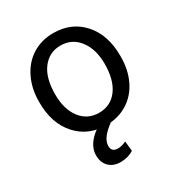

<svg xmlns="http://www.w3.org/2000/svg" viewBox="-177 -658 923 989"><g transform="rotate(-30 285.0 -163.0)"><path d="M44.4 -269Q44.4 -346.7 75 -408.7Q105.5 -470.7 159.9 -504.4Q214.4 -538.1 284.2 -538.1Q392.1 -538.1 458.7 -463.4Q525.4 -388.7 525.4 -264.6V-258.3Q525.4 -181.2 495.8 -119.9Q466.3 -58.6 411.4 -24.4Q356.4 9.8 285.2 9.8Q177.7 9.8 111.1 -64.9Q44.4 -139.6 44.4 -262.7ZM135.3 -258.3Q135.3 -170.4 176 -117.2Q216.8 -64 285.2 -64Q354 -64 394.5 -117.9Q435.1 -171.9 435.1 -269Q435.1 -356 393.8 -409.9Q352.5 -463.9 284.2 -463.9Q217.3 -463.9 176.3 -410.6Q135.3 -357.4 135.3 -258.3ZM322.8 0 294.4 22Q239.3 66.4 239.3 108.4Q239.3 143.6 277.3 143.6Q300.8 143.6 326.2 130.9L332.5 189.9Q298.3 211.4 254.4 211.4Q210.9 211.4 185.8 186Q160.6 160.6 160.6 118.7Q160.6 75.2 193.4 37.6Q226.1 0 286.1 -27.3Z"/></g></svg>

Font: Roboto
Style: Regular
Weight: 400
Designer: Google
Version: Version 2.001047; 2015